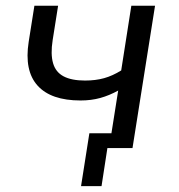

<svg xmlns="http://www.w3.org/2000/svg" viewBox="-20 -506 612 656"><path d="M326.9 130H256.9L285.3 -50.6H422.1L414.2 0H346.9ZM352.7 0 383.8 -196.6Q353.7 -179.9 322.7 -171.3Q291.7 -162.7 255.3 -162.7Q154.2 -162.7 108.4 -213.5Q62.5 -264.4 78 -363.1L97.5 -486.3H178.5L159.9 -368.8Q152.4 -320.9 161.3 -290.2Q170.1 -259.5 197.4 -245.1Q224.6 -230.8 270.4 -230.8Q306.5 -230.8 335.6 -238.9Q364.7 -247 394.1 -265.3L428.7 -486.3H509.7L432.7 0Z"/></svg>

Font: Nunito Sans 12pt ExtraLight
Style: Italic
Weight: 200
Italic angle: -9°
Designer: Vernon Adams
Foundry: Vernon Adams
Version: Version 3.101;gftools[0.9.27]